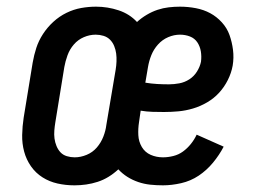

<svg xmlns="http://www.w3.org/2000/svg" viewBox="-20 -548 790 576"><path d="M203 8Q177 8 152.5 2.5Q128 -3 107.5 -16Q87 -29 73 -49Q59 -69 52.5 -93Q46 -117 46.5 -143Q47 -169 51 -195L78 -360Q82 -383 89 -404.5Q96 -426 109 -446Q122 -466 140 -482.5Q158 -499 179.5 -509.5Q201 -520 223.5 -524Q246 -528 268 -528Q303 -528 336 -517Q369 -506 391 -482Q404 -494 420 -503.5Q436 -513 452.5 -518.5Q469 -524 486 -526Q503 -528 520 -528Q544 -528 567.5 -523.5Q591 -519 610.5 -508.5Q630 -498 645.5 -481Q661 -464 668.5 -443Q676 -422 679 -398.5Q682 -375 678 -351Q674 -329 663.5 -308Q653 -287 637.5 -270Q622 -253 601.5 -241Q581 -229 559 -222.5Q537 -216 515.5 -214Q494 -212 472 -212Q455 -212 437.5 -212.5Q420 -213 402 -216L397 -181Q394 -162 395 -142.5Q396 -123 405.5 -107Q415 -91 432 -83.5Q449 -76 469 -76Q484 -76 500 -80Q516 -84 529 -93.5Q542 -103 552.5 -116Q563 -129 570 -144L651 -108Q638 -83 619 -60Q600 -37 576 -21Q552 -5 523.5 1.5Q495 8 469 8Q449 8 430.5 6Q412 4 394.5 -2Q377 -8 362 -17.5Q347 -27 335 -40Q321 -27 305.5 -17.5Q290 -8 273 -2.5Q256 3 238.5 5.5Q221 8 204 8ZM204 -76Q222 -76 240 -83.5Q258 -91 270.5 -105.5Q283 -120 290 -138Q297 -156 299 -173L327 -339Q329 -351 329.5 -363.5Q330 -376 328.5 -387.5Q327 -399 322.5 -410Q318 -421 310 -429Q302 -437 290.5 -440.5Q279 -444 267 -444Q249 -444 231.5 -436.5Q214 -429 201.5 -414.5Q189 -400 182.5 -382Q176 -364 173 -347L146 -181Q144 -169 143 -156.5Q142 -144 143.5 -132.5Q145 -121 149.5 -110Q154 -99 161.5 -91Q169 -83 180.5 -79.5Q192 -76 204 -76ZM487 -295Q502 -295 518 -298Q534 -301 548 -310Q562 -319 571 -333.5Q580 -348 583 -363Q585 -379 582.5 -394Q580 -409 572 -421Q564 -433 550 -438.5Q536 -444 520 -444Q502 -444 484.5 -436.5Q467 -429 454 -414.5Q441 -400 434 -382.5Q427 -365 424 -347L416 -300Q434 -297 451.5 -296Q469 -295 487 -295Z"/></svg>

Font: Iosevka Etoile Medium
Style: Italic
Weight: 500
Italic angle: -9°
Designer: Belleve Invis
Foundry: Belleve Invis
Version: Version 22.1.2; ttfautohint (v1.8.4)